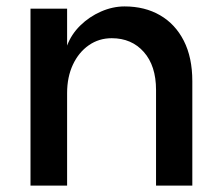

<svg xmlns="http://www.w3.org/2000/svg" viewBox="-20 -578 689 598"><path d="M75 0V-551H189V-436Q202 -471 230 -498.5Q258 -526 294.5 -542Q331 -558 368 -558Q431 -558 478.5 -530.5Q526 -503 552.5 -451Q579 -399 579 -325V0H466V-298Q466 -373 428 -416Q390 -459 328 -459Q288 -459 256.5 -437Q225 -415 207 -376.5Q189 -338 189 -288V0Z"/></svg>

Font: Parkinsans Light Medium
Style: Regular
Weight: 500
Version: Version 1.000